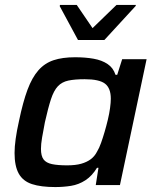

<svg xmlns="http://www.w3.org/2000/svg" viewBox="-20 -750 629 778"><path d="M204 8Q146 8 109.5 -4Q73 -16 56 -46.5Q39 -77 39 -130Q39 -155 43.5 -187.5Q48 -220 57 -260Q73 -337 91.5 -386.5Q110 -436 135.5 -465Q161 -494 197 -506Q233 -518 284 -518Q326 -518 359.5 -512Q393 -506 416 -490.5Q439 -475 448 -447H455L475 -510H574L466 0H368L379 -70H373Q353 -37 326 -19.5Q299 -2 268 3Q237 8 204 8ZM252 -80Q286 -80 309 -86.5Q332 -93 348 -105Q364 -117 374 -137Q382 -150 389.5 -171Q397 -192 404 -216Q411 -240 417 -265Q423 -290 426 -312.5Q429 -335 429 -350Q429 -393 405.5 -411Q382 -429 323 -429Q283 -429 257 -423.5Q231 -418 214.5 -400.5Q198 -383 186.5 -348Q175 -313 162 -255Q155 -219 150.5 -192.5Q146 -166 146 -147Q146 -118 156.5 -104Q167 -90 190.5 -85Q214 -80 252 -80ZM296 -588 222 -725 223 -730H291L355 -636L452 -730H531L529 -725L403 -588Z"/></svg>

Font: Saira Thin Medium
Style: Italic
Weight: 500
Italic angle: -12°
Version: Version 1.101